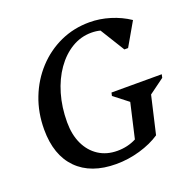

<svg xmlns="http://www.w3.org/2000/svg" viewBox="-128 -831 965 973"><g transform="rotate(-20 355.0 -345.0)"><path d="M338 16Q202 16 127.5 -59.5Q53 -135 53 -273Q53 -364 83.5 -442.5Q114 -521 169 -580.5Q224 -640 296.5 -673Q369 -706 454 -706Q509 -706 564.5 -689Q620 -672 666 -641L594 -516H574L493 -647Q471 -653 445 -653Q388 -653 339 -623.5Q290 -594 253 -541.5Q216 -489 195.5 -419Q175 -349 175 -268Q175 -201 198.5 -151Q222 -101 265 -73Q308 -45 366 -45Q422 -45 468 -69L511 -256L434 -316L438 -333H709L705 -315L623 -255L576 -52Q530 -21 466.5 -2.5Q403 16 338 16Z"/></g></svg>

Font: Platypi
Style: Italic
Weight: 400
Italic angle: -13°
Designer: David Sargent
Foundry: Bolt Cutter Type
Version: Version 1.200; ttfautohint (v1.8.4.7-5d5b)